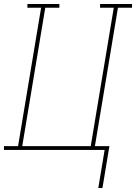

<svg xmlns="http://www.w3.org/2000/svg" viewBox="-38 -755 685 967"><path d="M457 192 489 0H-18V-19H53L169 -716H100V-735H261V-716H190L74 -19H419L535 -716H466V-735H627V-716H556L440 -19H513L478 192Z"/></svg>

Font: Iosevka Curly Slab ThEx
Style: Italic
Weight: 100
Width: 7
Italic angle: -9°
Monospace: yes
Designer: Belleve Invis
Foundry: Belleve Invis
Version: Version 11.1.0; ttfautohint (v1.8.3)